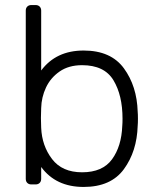

<svg xmlns="http://www.w3.org/2000/svg" viewBox="-20 -730 620 760"><path d="M526 -260Q526 -242 525 -232Q522 -131 470.5 -60.5Q419 10 311 10Q201 10 143 -69V-22Q143 -12 137 -6Q131 0 121 0H104Q94 0 88 -6Q82 -12 82 -22V-688Q82 -698 88 -704Q94 -710 104 -710H121Q131 -710 137 -704Q143 -698 143 -688V-451Q202 -530 311 -530Q419 -530 470.5 -459.5Q522 -389 525 -288Q526 -278 526 -260ZM464 -232Q465 -242 465 -260Q465 -353 429 -412.5Q393 -472 305 -472Q252 -472 216 -447Q180 -422 162 -383.5Q144 -345 143 -302L142 -263L143 -224Q146 -153 186 -100.5Q226 -48 305 -48Q386 -48 423.5 -99.5Q461 -151 464 -232Z"/></svg>

Font: Rubik
Style: Regular
Weight: 300
Designer: Hubert & Fischer
Foundry: Hubert & Fischer
Version: Version 1.100